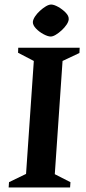

<svg xmlns="http://www.w3.org/2000/svg" viewBox="-20 -821 375 841"><path d="M17.9 0 19.5 -23.1 94.1 -59.2 128.1 -554 59.1 -589.9 59.9 -612H329L327.9 -588.9L254 -554L220 -58L288.6 -23L287 0ZM202.1 -661Q189.5 -661 170.4 -671.3Q151.4 -681.5 137.3 -696.4Q123.3 -711.4 123.9 -725Q124.9 -735.8 133.4 -748.8Q142 -761.8 154.9 -773.6Q167.9 -785.5 180.9 -793.3Q194 -801.1 204 -801.1Q216.2 -801.1 234.7 -790.9Q253.1 -780.6 267.7 -765.7Q282.2 -750.8 281 -736.1Q280 -725.4 271.4 -712.7Q262.9 -700 249.9 -688.1Q237 -676.3 224.2 -668.6Q211.5 -661 202.1 -661Z"/></svg>

Font: Ancizar Serif Light
Style: Italic
Weight: 300
Italic angle: -4°
Designer: Cesar Puertas, Viviana Monsalve, Julian Moncada, Julian Prieto, Jose Castro, Felipe Aragon, Mariel Hernandez, Sara Alarc
Version: Version 8.100